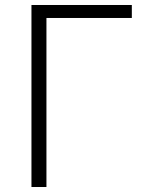

<svg xmlns="http://www.w3.org/2000/svg" viewBox="-20 -749 580 769"><path d="M106 0H166V-677H508V-729H106Z"/></svg>

Font: Noto Sans TC Light
Style: Regular
Weight: 300
Designer: Ryoko NISHIZUKA 西塚涼子 (kana, bopomofo & ideographs); Paul D. Hunt (Latin, Greek & Cyrillic); Sandoll Communications 산돌커뮤니
Foundry: Adobe
Version: Version 2.004;hotconv 1.0.118;makeotfexe 2.5.65603